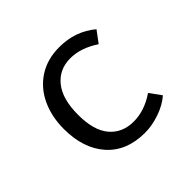

<svg xmlns="http://www.w3.org/2000/svg" viewBox="-135 -698 869 869"><g transform="rotate(-45 300.0 -263.5)"><path d="M476 -107 516 -52Q483 -23 434 -6Q385 11 339 11Q222 11 156.5 -62.5Q91 -136 91 -261Q91 -340 120.5 -403Q150 -466 206 -502Q262 -538 339 -538Q441 -538 515 -476L474 -421Q405 -467 338 -467Q267 -467 224.5 -414.5Q182 -362 182 -261Q182 -160 224.5 -110.5Q267 -61 339 -61Q408 -61 476 -107Z"/></g></svg>

Font: Fira Mono
Style: Regular
Weight: 400
Designer: Carrois Corporate & Edenspiekermann AG
Foundry: Carrois Corporate GbR & Edenspiekermann AG
Version: Version 3.206